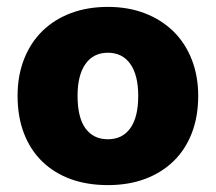

<svg xmlns="http://www.w3.org/2000/svg" viewBox="-20 -521 626 557"><path d="M555 -243Q555 -183 536.5 -135Q518 -87 483.5 -53.5Q449 -20 401 -2Q353 16 293 16Q233 16 185 -1.5Q137 -19 102.5 -52.5Q68 -86 49.5 -134Q31 -182 31 -243Q31 -302 50 -350Q69 -398 103.5 -431.5Q138 -465 186 -483Q234 -501 293 -501Q352 -501 400 -482.5Q448 -464 482.5 -430.5Q517 -397 536 -349Q555 -301 555 -243ZM293 -368Q251 -368 228 -335.5Q205 -303 205 -243Q205 -180 228 -148.5Q251 -117 293 -117Q335 -117 358 -149Q381 -181 381 -243Q381 -303 358 -335.5Q335 -368 293 -368Z"/></svg>

Font: Baloo Thambi 2 ExtraBold
Style: Regular
Weight: 800
Designer: Aadarsh Rajan and Ek Type
Foundry: Ek Type
Version: Version 1.640;hotconv 1.0.111;makeotfexe 2.5.65597; ttfautoh